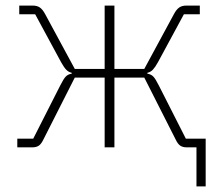

<svg xmlns="http://www.w3.org/2000/svg" viewBox="-20 -528 792 688"><path d="M684 0H649Q635 0 626 -6Q617 -12 609 -29L497 -250H390V0H355V-250H248L136 -29Q128 -12 119 -6Q110 0 96 0H42V-31H99L196 -222Q208 -246 216 -254Q224 -262 237 -264V-267Q225 -270 217 -278.5Q209 -287 199 -305L106 -477H49V-508H97Q113 -508 123 -501Q133 -494 142 -477L248 -281H355V-508H390V-281H497L603 -477Q612 -494 622 -501Q632 -508 648 -508H696V-477H639L546 -305Q536 -287 528 -278.5Q520 -270 508 -267V-264Q521 -262 529 -254Q537 -246 549 -222L646 -31H717V140H684Z"/></svg>

Font: IBM Plex Sans ExtLt
Style: Regular
Weight: 200
Designer: Mike Abbink, Paul van der Laan, Pieter van Rosmalen
Foundry: Bold Monday
Version: Version 3.005